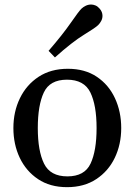

<svg xmlns="http://www.w3.org/2000/svg" viewBox="-20 -791 579 826"><path d="M37.6 -240.2Q37.6 -310.5 65.7 -368.4Q93.8 -426.3 146.2 -460.7Q198.7 -495.1 272 -495.1Q345.2 -495.1 396.5 -460.7Q447.8 -426.3 474.6 -368.4Q501.5 -310.5 501.5 -240.2Q501.5 -169.9 473.9 -112.3Q446.3 -54.7 394 -20.3Q341.8 14.2 268.6 14.2Q195.3 14.2 143.8 -20.3Q92.3 -54.7 64.9 -112.3Q37.6 -169.9 37.6 -240.2ZM142.6 -240.2Q142.6 -142.1 169.4 -87.2Q196.3 -32.2 270 -32.2Q343.8 -32.2 369.6 -87.2Q395.5 -142.1 395.5 -240.2Q395.5 -338.4 368.7 -393.3Q341.8 -448.2 268.1 -448.2Q194.3 -448.2 168.5 -393.1Q142.6 -337.9 142.6 -240.2ZM216.3 -543.9 189 -572.3Q249 -641.6 284.2 -692.4Q319.3 -743.2 330.6 -753.9Q338.4 -761.2 349.1 -766.4Q359.9 -771.5 372.1 -771.5Q380.9 -771.5 390.1 -767.8Q399.4 -764.2 407.2 -755.4Q414.6 -747.6 417.7 -739.5Q420.9 -731.4 420.9 -723.1Q420.9 -711.4 415.5 -701.2Q410.2 -690.9 402.3 -683.1Q391.1 -671.9 341.1 -641.4Q291 -610.8 216.3 -543.9Z"/></svg>

Font: Gelasio
Style: Regular
Weight: 400
Designer: Eben Sorkin
Foundry: Eben Sorkin
Version: Version 1.008